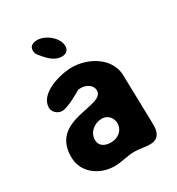

<svg xmlns="http://www.w3.org/2000/svg" viewBox="-178 -852 893 970"><g transform="rotate(-30 268.0 -367.0)"><path d="M39 -143C39 -50 121 7 208 7C250 7 286 -7 328 -7C359 -7 387 1 418 1C463 1 480 -30 480 -69V-100C479 -142 474 -338 473 -380C462 -480 357 -534 267 -534C202 -534 66 -499 66 -415C66 -389 91 -367 117 -367C152 -367 233 -416 240 -420C242 -420 254 -421 257 -421C285 -421 320 -402 320 -370C320 -278 39 -362 39 -143ZM186 -158C186 -202 226 -234 270 -234C303 -234 327 -206 327 -176C327 -132 292 -106 251 -106C219 -106 186 -119 186 -158ZM147 -680C176 -645 206 -606 254 -606C278 -606 294 -619 294 -644C294 -694 232 -741 186 -741C165 -741 140 -734 140 -707C140 -697 141 -691 147 -680Z"/></g></svg>

Font: Asimov Print
Style: Regular
Weight: 500
Designer: Google
Version: Version 2.000980: 2014